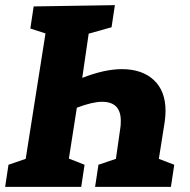

<svg xmlns="http://www.w3.org/2000/svg" viewBox="-28 -727 740 747"><path d="M590 -109 650 -86 637 0H342L355 -86L423 -109L440 -228Q442 -238 442 -257Q442 -331 369 -331Q332 -331 271 -308L240 -110L301 -86L288 0H-8L5 -86L72 -109L149 -597L90 -616L103 -702L419 -707L406 -621L317 -596L292 -424Q379 -458 446 -458Q525 -458 570.5 -415.5Q616 -373 616 -296Q616 -277 613 -254Z"/></svg>

Font: Bitter Pro ExtraBold
Style: Italic
Weight: 800
Italic angle: -9°
Designer: Sol Matas, and Bitter project Authors
Foundry: Sol Matas
Version: Version 1.010